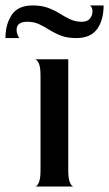

<svg xmlns="http://www.w3.org/2000/svg" viewBox="-83 -686 401 706"><path d="M46 0Q53 0 59.5 -14Q66 -28 66 -60V-408Q66 -440 59.5 -453.5Q53 -467 46 -468H168V-60Q168 -28 174.5 -14Q181 0 188 0ZM-63 -546Q-63 -596 -40 -631Q-17 -666 37 -666Q70 -666 94 -657Q118 -648 137 -636Q156 -624 175 -615Q194 -606 218 -606Q238 -606 247.5 -617.5Q257 -629 257 -645Q257 -654 253.5 -659.5Q250 -665 247 -666H298Q298 -612 274 -579Q250 -546 197 -546Q164 -546 141 -555Q118 -564 99 -576Q80 -588 61 -597Q42 -606 17 -606Q-22 -606 -22 -576Q-22 -566 -18.5 -558Q-15 -550 -12 -546Z"/></svg>

Font: Red Rose
Style: Regular
Weight: 400
Designer: Jaikishan Patel
Version: Version 2.000; ttfautohint (v1.8.3)